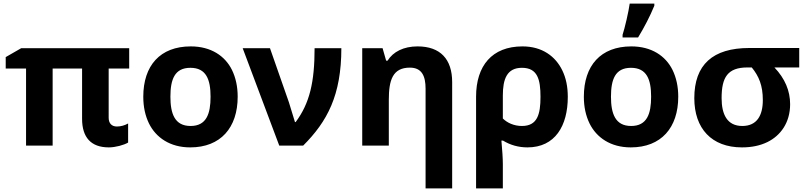

<svg xmlns="http://www.w3.org/2000/svg" viewBox="-20 -816 4518 1076"><path d="M589 -156V-432H704V-546H99L12 -496V-432H126V0H275V-432H440V-150C440 -47 489 10 590 10C627 10 674 -3 698 -17V-124C678 -113 657 -107 635 -107C606 -107 589 -125 589 -156Z M1047 -436C1136 -436 1160 -370 1160 -274C1160 -178 1137 -110 1048 -110C959 -110 935 -179 935 -274C935 -370 958 -436 1047 -436ZM783 -274C783 -217 794 -167 815 -124C854 -45 933 10 1046 10C1217 10 1312 -101 1312 -274C1312 -331 1301 -381 1280 -424C1241 -503 1162 -556 1049 -556C877 -556 783 -448 783 -274Z M1893 -546H1743C1743 -357 1716 -238 1637 -132H1633L1599 -243L1493 -546H1340L1545 0H1679C1814 -135 1893 -282 1893 -546Z M2320 -556C2242 -556 2183 -526 2152 -476H2144L2124 -546H2010V0H2159V-257C2159 -366 2180 -437 2277 -437C2344 -437 2365 -390 2365 -319V240H2514V-356C2514 -484 2448 -556 2320 -556Z M2648 -274V240H2798V103C2798 72 2795 28 2790 -28H2799C2840 -3 2886 10 2936 10C3091 10 3162 -111 3162 -273C3162 -330 3152 -379 3131 -422C3093 -500 3019 -556 2908 -556C2737 -556 2648 -447 2648 -274ZM3009 -273C3009 -176 2992 -110 2905 -110C2860 -110 2822 -128 2798 -152V-281C2798 -373 2821 -436 2905 -436C2993 -436 3009 -370 3009 -273Z M3516 -436C3605 -436 3629 -370 3629 -274C3629 -178 3606 -110 3517 -110C3428 -110 3404 -179 3404 -274C3404 -370 3427 -436 3516 -436ZM3252 -274C3252 -217 3263 -167 3284 -124C3323 -45 3402 10 3515 10C3686 10 3781 -101 3781 -274C3781 -331 3770 -381 3749 -424C3710 -503 3631 -556 3518 -556C3346 -556 3252 -448 3252 -274ZM3469 -621V-606H3556C3591 -664 3622 -723 3647 -784V-796H3509C3503 -751 3481 -657 3469 -621Z M4138 10C4193 10 4240 0 4281 -20C4354 -56 4408 -128 4408 -232C4408 -307 4379 -376 4320 -438H4459V-547H4179C3974 -547 3871 -453 3871 -266C3871 -96 3968 10 4138 10ZM4169 -438H4193C4233 -389 4255 -337 4255 -255C4255 -169 4222 -110 4140 -110C4055 -110 4024 -175 4024 -266C4024 -382 4057 -438 4169 -438Z"/></svg>

Font: Passageway
Style: Regular
Weight: 700
Foundry: Ascender Corporation
Version: Version 1.11